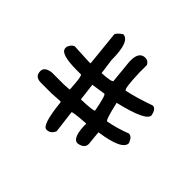

<svg xmlns="http://www.w3.org/2000/svg" viewBox="-108 -678 762 762"><g transform="rotate(-45 273.0 -297.5)"><path d="M186.5 -523.4Q210 -523.4 214.8 -487.3V-418.9L216.8 -388.7Q291 -392.6 291 -400.4V-421.9Q291 -517.6 321.3 -517.6H328.1Q347.7 -510.7 352.5 -496.1L348.6 -416V-404.3H352.5L496.1 -418.9Q504.9 -418.9 522.5 -394.5Q522.5 -354.5 417 -354.5L352.5 -345.7Q355.5 -290 364.3 -290L462.9 -299.8H469.7Q518.6 -299.8 518.6 -265.6Q518.6 -250 502.9 -241.2H460Q371.1 -238.3 371.1 -228.5Q379.9 -182.6 405.3 -111.3Q405.3 -92.8 374 -86.9Q342.8 -86.9 311.5 -219.7H309.6Q232.4 -202.1 232.4 -194.3Q241.2 -146.5 259.8 -99.6Q259.8 -82 232.4 -72.3Q194.3 -72.3 177.7 -188.5L118.2 -182.6Q92.8 -182.6 87.9 -215.8Q87.9 -247.1 168 -247.1Q163.1 -320.3 158.2 -320.3L63.5 -308.6Q39.1 -318.4 39.1 -341.8Q39.1 -367.2 155.3 -378.9L158.2 -381.8L155.3 -427.7V-489.3Q155.3 -523.4 186.5 -523.4ZM220.7 -330.1Q222.7 -258.8 229.5 -258.8Q302.7 -272.5 302.7 -280.3L293.9 -338.9Z"/></g></svg>

Font: Sue Ellen Francisco
Style: Regular
Weight: 400
Designer: Kimberly Geswein
Foundry: Kimberly Geswein
Version: Version 1.002 2007